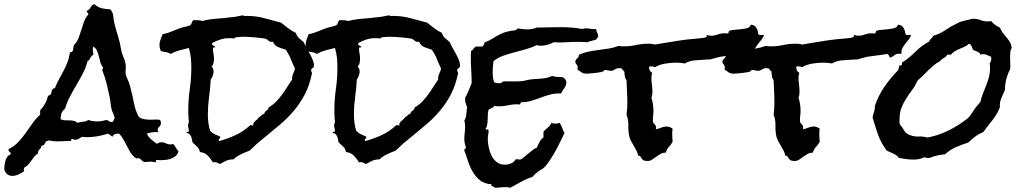

<svg xmlns="http://www.w3.org/2000/svg" viewBox="-115 -795 4917 919"><path d="M739.3 -71.3Q736.3 -57.6 727.1 -49.3Q717.8 -41 705.1 -36.1Q692.4 -31.2 679.2 -29.8Q666 -28.3 655.3 -28.3Q650.4 -28.3 646 -28.8Q641.6 -29.3 636.7 -29.3Q631.8 -29.3 631.8 -24.4Q631.8 -19.5 627 -17.6Q622.1 -19.5 617.2 -20.5Q612.3 -21.5 607.4 -21.5Q600.6 -21.5 594.2 -20.5Q587.9 -19.5 582 -19.5Q574.2 -19.5 570.8 -21.5Q567.4 -23.4 564.9 -25.9Q562.5 -28.3 560.1 -31.2Q557.6 -34.2 552.7 -36.1Q545.9 -39.1 541.5 -37.1Q537.1 -35.2 528.3 -43Q516.6 -52.7 508.3 -66.9Q500 -81.1 492.2 -96.7Q484.4 -112.3 475.6 -127.9Q466.8 -143.6 455.1 -155.3H447.3Q429.7 -155.3 422.9 -140.6Q418 -143.6 413.1 -147.9Q408.2 -152.3 402.3 -155.3Q379.9 -148.4 355.5 -143.6Q331.1 -138.7 306.6 -138.7H293Q287.1 -138.7 280.3 -140.6Q270.5 -136.7 262.7 -131.3Q254.9 -126 245.1 -126Q239.3 -126 231.4 -129.9Q225.6 -129.9 226.1 -125Q226.6 -120.1 219.7 -120.1H210.9Q197.3 -120.1 184.1 -119.1Q170.9 -118.2 157.2 -118.2Q138.7 -118.2 119.1 -123Q114.3 -120.1 108.4 -120.1Q104.5 -118.2 102.5 -113.8Q100.6 -109.4 98.6 -106Q96.7 -102.5 93.3 -100.1Q89.8 -97.7 84 -98.6Q82 -86.9 74.2 -80.1Q66.4 -73.2 66.4 -59.6Q55.7 -53.7 48.8 -44.9Q42 -36.1 35.2 -26.4Q28.3 -16.6 21 -7.8Q13.7 1 2.9 5.9Q-2 11.7 0 24.4Q-10.7 33.2 -26.4 40Q-42 46.9 -55.7 46.9Q-84 46.9 -94.7 16.6Q-94.7 6.8 -93.3 -4.4Q-91.8 -15.6 -88.9 -25.9Q-85.9 -36.1 -80.1 -44.4Q-74.2 -52.7 -63.5 -56.6Q-63.5 -65.4 -69.3 -68.8Q-75.2 -72.3 -74.2 -81.1Q-47.9 -93.8 -28.3 -114.3Q-8.8 -134.8 7.3 -157.7Q23.4 -180.7 40 -204.1Q56.6 -227.5 77.1 -246.1V-266.6Q106.4 -297.9 115.2 -336.9Q126 -338.9 129.4 -346.7Q132.8 -354.5 132.8 -365.2Q137.7 -365.2 139.2 -369.6Q140.6 -374 147.5 -372.1Q156.2 -395.5 167 -415Q177.7 -434.6 188.5 -454.6Q199.2 -474.6 207.5 -496.1Q215.8 -517.6 219.7 -543.9Q233.4 -544.9 234.9 -557.1Q236.3 -569.3 238.3 -579.1Q252.9 -592.8 260.3 -611.3Q267.6 -629.9 273.4 -649.9Q279.3 -669.9 286.6 -689.9Q293.9 -710 307.6 -725.6V-728.5Q307.6 -733.4 303.7 -734.9Q299.8 -736.3 299.8 -741.2Q300.8 -742.2 300.8 -743.2Q312.5 -748 318.4 -759.3Q324.2 -770.5 335.9 -775.4Q356.4 -758.8 372.1 -755.4Q387.7 -752 413.1 -750Q425.8 -736.3 427.2 -717.3Q428.7 -698.2 433.6 -679.7Q441.4 -648.4 450.7 -618.7Q460 -588.9 464.8 -557.6Q467.8 -539.1 475.6 -522.5Q483.4 -505.9 486.3 -488.3Q488.3 -474.6 486.3 -457.5Q484.4 -440.4 490.2 -427.7L497.1 -412.1Q502 -401.4 505.4 -389.6Q508.8 -377.9 511.7 -366.2Q519.5 -336.9 525.9 -303.2Q532.2 -269.5 545.9 -242.2Q550.8 -232.4 561 -228.5Q571.3 -224.6 584 -223.1Q596.7 -221.7 608.9 -222.2Q621.1 -222.7 629.9 -222.7H639.6Q645.5 -222.7 651.4 -220.7Q655.3 -212.9 655.3 -207Q655.3 -195.3 647.5 -188.5Q639.6 -181.6 639.6 -172.9Q639.6 -168 643.6 -162.1Q639.6 -163.1 631.8 -163.1Q609.4 -163.1 587.9 -155.3Q595.7 -138.7 608.9 -127.4Q622.1 -116.2 636.7 -106.4Q646.5 -114.3 657.2 -114.3Q668.9 -114.3 679.2 -108.9Q689.5 -103.5 701.2 -103.5Q710 -103.5 713.9 -106.4Q721.7 -97.7 726.6 -88.4Q731.4 -79.1 739.3 -71.3ZM433.6 -227.5Q431.6 -244.1 427.2 -251.5Q422.9 -258.8 419.9 -269.5Q416 -283.2 414.6 -298.8Q413.1 -314.5 410.2 -329.1Q403.3 -362.3 395 -395.5Q386.7 -428.7 374 -460Q377.9 -465.8 377.9 -470.7V-473.6Q369.1 -483.4 365.2 -497.6Q361.3 -511.7 357.9 -525.9Q354.5 -540 349.1 -552.2Q343.8 -564.5 332 -572.3Q329.1 -566.4 329.1 -558.6Q329.1 -551.8 330.6 -545.9Q332 -540 332 -533.2Q322.3 -528.3 317.9 -518.1Q313.5 -507.8 303.7 -502Q295.9 -470.7 281.2 -442.9Q266.6 -415 250.5 -387.7Q234.4 -360.4 219.7 -332.5Q205.1 -304.7 196.3 -274.4Q183.6 -265.6 179.2 -252Q174.8 -238.3 174.8 -224.6Q183.6 -219.7 194.8 -219.2Q206.1 -218.8 216.8 -218.8Q227.5 -218.8 237.3 -216.8Q247.1 -214.8 254.9 -207Q267.6 -210.9 282.7 -212.4Q297.9 -213.9 307.6 -220.7Q327.1 -213.9 349.6 -213.9Q361.3 -213.9 372.6 -215.8Q383.8 -217.8 394.5 -220.7Q403.3 -218.8 408.2 -214.4Q413.1 -210 422.9 -210.9Q427.7 -214.8 428.7 -219.2Q429.7 -223.6 433.6 -227.5Z M1387.7 -481.4Q1387.7 -471.7 1380.9 -468.8Q1374 -465.8 1374 -457Q1374 -454.1 1376 -452.1Q1377.9 -450.2 1377.9 -446.3V-442.4Q1366.2 -385.7 1344.2 -343.8Q1322.3 -301.8 1293 -266.6Q1263.7 -231.4 1227.1 -200.2Q1190.4 -168.9 1148.4 -134.8Q1136.7 -125 1124.5 -115.2Q1112.3 -105.5 1101.6 -94.7L1080.1 -74.2Q1079.1 -73.2 1069.3 -69.8Q1059.6 -66.4 1057.6 -65.4Q1043.9 -59.6 1028.8 -51.8Q1013.7 -43.9 1002.9 -32.2Q983.4 -32.2 969.7 -26.4Q956.1 -20.5 939.5 -10.7Q934.6 -10.7 931.2 -12.7Q927.7 -14.6 923.8 -16.6Q919.9 -18.6 915.5 -19Q911.1 -19.5 904.3 -17.6Q892.6 -37.1 878.9 -50.8Q865.2 -64.5 841.8 -67.4Q838.9 -84 828.1 -93.3Q817.4 -102.5 806.6 -113.3Q804.7 -119.1 803.7 -127Q802.7 -134.8 799.8 -141.6Q796.9 -148.4 792 -153.3Q787.1 -158.2 778.3 -158.2Q777.3 -164.1 783.2 -164.1Q789.1 -164.1 789.1 -168.9Q789.1 -174.8 787.1 -180.7Q785.2 -186.5 785.2 -193.4Q785.2 -198.2 786.1 -202.1Q787.1 -206.1 789.1 -210.9Q786.1 -237.3 786.1 -264.6Q786.1 -317.4 793.5 -368.7Q800.8 -419.9 800.8 -472.7Q800.8 -496.1 798.3 -519.5Q795.9 -543 789.1 -565.4Q766.6 -560.5 744.1 -554.2Q721.7 -547.9 702.1 -537.1Q691.4 -543.9 679.2 -545.4Q667 -546.9 655.3 -550.8Q648.4 -564.5 648.4 -579.1Q648.4 -592.8 653.3 -605.5L663.1 -630.9Q686.5 -635.7 709.5 -645.5Q732.4 -655.3 755.9 -663.1Q763.7 -665 775.9 -668Q788.1 -670.9 793 -672.9Q799.8 -675.8 802.2 -684.1Q804.7 -692.4 809.6 -698.2H826.2Q832 -698.2 838.9 -697.8Q845.7 -697.3 851.6 -694.3Q886.7 -703.1 921.9 -705.6Q957 -708 994.1 -712.9Q998 -712.9 1005.9 -713.9L1022.5 -716.8Q1031.2 -718.8 1038.6 -720.2Q1045.9 -721.7 1048.8 -721.7Q1051.8 -721.7 1051.8 -718.8H1068.4Q1110.4 -718.8 1150.4 -708L1230.5 -686.5Q1247.1 -672.9 1263.7 -660.2Q1280.3 -647.5 1300.8 -637.7Q1305.7 -622.1 1315.9 -612.8Q1326.2 -603.5 1338.9 -592.8Q1343.8 -580.1 1352.1 -565.9Q1360.4 -551.8 1368.2 -537.1Q1376 -522.5 1381.8 -508.3Q1387.7 -494.1 1387.7 -481.4ZM1296.9 -466.8Q1286.1 -489.3 1276.4 -513.7Q1266.6 -538.1 1252 -557.6Q1234.4 -562.5 1216.3 -569.8Q1198.2 -577.1 1191.4 -595.7Q1189.5 -594.7 1184.6 -594.7Q1175.8 -594.7 1168.9 -601.6Q1162.1 -608.4 1153.3 -610.4Q1145.5 -611.3 1132.3 -613.3Q1119.1 -615.2 1104.5 -616.2Q1089.8 -617.2 1075.7 -618.2Q1061.5 -619.1 1053.7 -619.1Q1045.9 -619.1 1037.6 -618.7Q1029.3 -618.2 1020.5 -617.2Q1012.7 -617.2 1010.7 -614.7Q1008.8 -612.3 1002.9 -610.4Q998 -612.3 992.2 -612.3H980.5Q960 -612.3 939.9 -606Q919.9 -599.6 900.4 -588.9V-585Q900.4 -577.1 907.2 -576.2Q914.1 -575.2 915 -568.4Q910.2 -568.4 907.2 -567.9Q904.3 -567.4 904.3 -560.5Q904.3 -550.8 906.7 -539.1Q909.2 -527.3 909.2 -515.6Q909.2 -506.8 907.2 -495.1Q905.3 -483.4 897.5 -476.6Q907.2 -467.8 907.2 -453.1Q907.2 -443.4 903.3 -432.6Q899.4 -421.9 893.6 -414.1Q891.6 -373 885.7 -331.1Q879.9 -289.1 879.9 -248Q879.9 -227.5 882.3 -208Q884.8 -188.5 890.6 -168.9Q901.4 -158.2 913.6 -152.3Q925.8 -146.5 939.5 -140.6V-137.7Q939.5 -134.8 935.5 -131.8Q931.6 -128.9 931.6 -124Q931.6 -120.1 935.5 -120.1Q976.6 -131.8 1012.7 -148.4Q1048.8 -165 1080.1 -193.4Q1083 -196.3 1085.9 -196.3Q1087.9 -196.3 1091.3 -195.3Q1094.7 -194.3 1097.7 -193.4L1096.7 -197.3Q1096.7 -203.1 1100.1 -208Q1103.5 -212.9 1108.4 -216.8L1118.2 -225.6Q1123 -230.5 1126 -235.4Q1133.8 -237.3 1137.2 -243.2Q1140.6 -249 1149.4 -249Q1151.4 -259.8 1160.2 -265.1Q1168.9 -270.5 1170.9 -281.2Q1190.4 -292 1205.6 -307.6Q1220.7 -323.2 1233.9 -340.8Q1247.1 -358.4 1258.8 -377.4Q1270.5 -396.5 1283.2 -414.1V-418Q1283.2 -433.6 1288.6 -443.4Q1293.9 -453.1 1296.9 -466.8Z M2086.9 -481.4Q2086.9 -471.7 2080.1 -468.8Q2073.2 -465.8 2073.2 -457Q2073.2 -454.1 2075.2 -452.1Q2077.1 -450.2 2077.1 -446.3V-442.4Q2065.4 -385.7 2043.5 -343.8Q2021.5 -301.8 1992.2 -266.6Q1962.9 -231.4 1926.3 -200.2Q1889.6 -168.9 1847.7 -134.8Q1835.9 -125 1823.7 -115.2Q1811.5 -105.5 1800.8 -94.7L1779.3 -74.2Q1778.3 -73.2 1768.6 -69.8Q1758.8 -66.4 1756.8 -65.4Q1743.2 -59.6 1728 -51.8Q1712.9 -43.9 1702.1 -32.2Q1682.6 -32.2 1668.9 -26.4Q1655.3 -20.5 1638.7 -10.7Q1633.8 -10.7 1630.4 -12.7Q1627 -14.6 1623 -16.6Q1619.1 -18.6 1614.7 -19Q1610.4 -19.5 1603.5 -17.6Q1591.8 -37.1 1578.1 -50.8Q1564.5 -64.5 1541 -67.4Q1538.1 -84 1527.3 -93.3Q1516.6 -102.5 1505.9 -113.3Q1503.9 -119.1 1502.9 -127Q1502 -134.8 1499 -141.6Q1496.1 -148.4 1491.2 -153.3Q1486.3 -158.2 1477.5 -158.2Q1476.6 -164.1 1482.4 -164.1Q1488.3 -164.1 1488.3 -168.9Q1488.3 -174.8 1486.3 -180.7Q1484.4 -186.5 1484.4 -193.4Q1484.4 -198.2 1485.4 -202.1Q1486.3 -206.1 1488.3 -210.9Q1485.4 -237.3 1485.4 -264.6Q1485.4 -317.4 1492.7 -368.7Q1500 -419.9 1500 -472.7Q1500 -496.1 1497.6 -519.5Q1495.1 -543 1488.3 -565.4Q1465.8 -560.5 1443.4 -554.2Q1420.9 -547.9 1401.4 -537.1Q1390.6 -543.9 1378.4 -545.4Q1366.2 -546.9 1354.5 -550.8Q1347.7 -564.5 1347.7 -579.1Q1347.7 -592.8 1352.5 -605.5L1362.3 -630.9Q1385.7 -635.7 1408.7 -645.5Q1431.6 -655.3 1455.1 -663.1Q1462.9 -665 1475.1 -668Q1487.3 -670.9 1492.2 -672.9Q1499 -675.8 1501.5 -684.1Q1503.9 -692.4 1508.8 -698.2H1525.4Q1531.2 -698.2 1538.1 -697.8Q1544.9 -697.3 1550.8 -694.3Q1585.9 -703.1 1621.1 -705.6Q1656.2 -708 1693.4 -712.9Q1697.3 -712.9 1705.1 -713.9L1721.7 -716.8Q1730.5 -718.8 1737.8 -720.2Q1745.1 -721.7 1748 -721.7Q1751 -721.7 1751 -718.8H1767.6Q1809.6 -718.8 1849.6 -708L1929.7 -686.5Q1946.3 -672.9 1962.9 -660.2Q1979.5 -647.5 2000 -637.7Q2004.9 -622.1 2015.1 -612.8Q2025.4 -603.5 2038.1 -592.8Q2043 -580.1 2051.3 -565.9Q2059.6 -551.8 2067.4 -537.1Q2075.2 -522.5 2081.1 -508.3Q2086.9 -494.1 2086.9 -481.4ZM1996.1 -466.8Q1985.4 -489.3 1975.6 -513.7Q1965.8 -538.1 1951.2 -557.6Q1933.6 -562.5 1915.5 -569.8Q1897.5 -577.1 1890.6 -595.7Q1888.7 -594.7 1883.8 -594.7Q1875 -594.7 1868.2 -601.6Q1861.3 -608.4 1852.5 -610.4Q1844.7 -611.3 1831.5 -613.3Q1818.4 -615.2 1803.7 -616.2Q1789.1 -617.2 1774.9 -618.2Q1760.7 -619.1 1752.9 -619.1Q1745.1 -619.1 1736.8 -618.7Q1728.5 -618.2 1719.7 -617.2Q1711.9 -617.2 1710 -614.7Q1708 -612.3 1702.1 -610.4Q1697.3 -612.3 1691.4 -612.3H1679.7Q1659.2 -612.3 1639.2 -606Q1619.1 -599.6 1599.6 -588.9V-585Q1599.6 -577.1 1606.4 -576.2Q1613.3 -575.2 1614.3 -568.4Q1609.4 -568.4 1606.4 -567.9Q1603.5 -567.4 1603.5 -560.5Q1603.5 -550.8 1606 -539.1Q1608.4 -527.3 1608.4 -515.6Q1608.4 -506.8 1606.4 -495.1Q1604.5 -483.4 1596.7 -476.6Q1606.4 -467.8 1606.4 -453.1Q1606.4 -443.4 1602.5 -432.6Q1598.6 -421.9 1592.8 -414.1Q1590.8 -373 1585 -331.1Q1579.1 -289.1 1579.1 -248Q1579.1 -227.5 1581.5 -208Q1584 -188.5 1589.8 -168.9Q1600.6 -158.2 1612.8 -152.3Q1625 -146.5 1638.7 -140.6V-137.7Q1638.7 -134.8 1634.8 -131.8Q1630.9 -128.9 1630.9 -124Q1630.9 -120.1 1634.8 -120.1Q1675.8 -131.8 1711.9 -148.4Q1748 -165 1779.3 -193.4Q1782.2 -196.3 1785.2 -196.3Q1787.1 -196.3 1790.5 -195.3Q1793.9 -194.3 1796.9 -193.4L1795.9 -197.3Q1795.9 -203.1 1799.3 -208Q1802.7 -212.9 1807.6 -216.8L1817.4 -225.6Q1822.3 -230.5 1825.2 -235.4Q1833 -237.3 1836.4 -243.2Q1839.8 -249 1848.6 -249Q1850.6 -259.8 1859.4 -265.1Q1868.2 -270.5 1870.1 -281.2Q1889.6 -292 1904.8 -307.6Q1919.9 -323.2 1933.1 -340.8Q1946.3 -358.4 1958 -377.4Q1969.7 -396.5 1982.4 -414.1V-418Q1982.4 -433.6 1987.8 -443.4Q1993.2 -453.1 1996.1 -466.8Z M2748 -621.1V-617.2Q2741.2 -615.2 2741.2 -607.4Q2730.5 -602.5 2718.8 -600.1Q2707 -597.7 2696.3 -592.8Q2685.5 -593.8 2674.3 -594.2Q2663.1 -594.7 2652.3 -594.7Q2623 -594.7 2593.8 -592.8Q2564.5 -590.8 2535.2 -592.8Q2521.5 -585 2505.4 -580.6Q2489.3 -576.2 2474.6 -576.2Q2462.9 -576.2 2454.1 -579.1Q2430.7 -567.4 2402.8 -559.6Q2375 -551.8 2346.7 -544.4Q2318.4 -537.1 2292.5 -527.8Q2266.6 -518.6 2247.1 -502Q2245.1 -488.3 2244.1 -475.1Q2243.2 -461.9 2243.2 -449.2Q2243.2 -435.5 2244.6 -423.8Q2246.1 -412.1 2251 -400.4Q2255.9 -398.4 2262.2 -397.5Q2268.6 -396.5 2273.4 -396.5Q2278.3 -396.5 2283.2 -397.9Q2288.1 -399.4 2290 -404.3Q2304.7 -406.2 2319.3 -405.8Q2334 -405.3 2348.6 -405.3Q2363.3 -405.3 2377.4 -406.2Q2391.6 -407.2 2405.3 -411.1Q2420.9 -415 2436 -416Q2451.2 -417 2465.8 -418Q2480.5 -418.9 2496.1 -421.4Q2511.7 -423.8 2528.3 -431.6Q2541 -426.8 2554.2 -426.8Q2567.4 -426.8 2580.1 -424.8Q2586.9 -419.9 2591.3 -414.1Q2595.7 -408.2 2595.7 -400.4Q2595.7 -386.7 2585.9 -373Q2576.2 -359.4 2570.3 -347.7H2559.6Q2536.1 -347.7 2514.2 -341.3Q2492.2 -335 2470.2 -326.7Q2448.2 -318.4 2426.3 -312Q2404.3 -305.7 2380.9 -305.7Q2377 -305.7 2376.5 -301.3Q2376 -296.9 2374 -294.9Q2369.1 -295.9 2359.4 -295.9Q2336.9 -295.9 2316.4 -291Q2295.9 -286.1 2274.4 -286.1Q2268.6 -286.1 2262.7 -286.6Q2256.8 -287.1 2251 -288.1Q2246.1 -280.3 2238.3 -277.8Q2230.5 -275.4 2223.6 -269.5Q2220.7 -260.7 2220.2 -248Q2219.7 -235.4 2219.2 -222.2Q2218.8 -209 2216.8 -197.3Q2214.8 -185.5 2209 -178.7Q2210 -173.8 2216.8 -175.3Q2223.6 -176.8 2223.6 -168.9Q2223.6 -160.2 2221.7 -150.4Q2219.7 -140.6 2219.7 -130.9Q2219.7 -112.3 2224.1 -90.3Q2228.5 -68.4 2237.8 -49.8Q2247.1 -31.2 2262.7 -19Q2278.3 -6.8 2301.8 -6.8Q2317.4 -6.8 2331.1 -12.7Q2344.7 -18.6 2353.5 -32.2L2358.4 -33.2Q2362.3 -33.2 2365.7 -32.2Q2369.1 -31.2 2373 -31.2Q2378.9 -31.2 2388.2 -38.6Q2397.5 -45.9 2408.7 -55.7Q2419.9 -65.4 2431.6 -74.7Q2443.4 -84 2454.1 -87.9Q2460.9 -101.6 2467.3 -115.2Q2473.6 -128.9 2486.3 -136.7V-165Q2496.1 -175.8 2507.3 -184.6Q2518.6 -193.4 2524.4 -207Q2529.3 -205.1 2533.7 -204.1Q2538.1 -203.1 2543 -203.1Q2547.9 -203.1 2553.2 -204.1Q2558.6 -205.1 2563.5 -207Q2571.3 -196.3 2575.7 -183.1Q2580.1 -169.9 2586.9 -158.2Q2578.1 -140.6 2566.4 -116.2Q2554.7 -91.8 2541 -67.4Q2527.3 -43 2512.2 -21Q2497.1 1 2482.4 12.7Q2479.5 15.6 2469.7 19.5Q2459 27.3 2450.2 34.7Q2441.4 42 2433.6 51.8Q2405.3 60.5 2379.4 75.2Q2353.5 89.8 2328.1 103.5Q2316.4 100.6 2302.7 100.6Q2291 100.6 2279.3 102.1Q2267.6 103.5 2253.9 103.5Q2250 98.6 2242.7 97.2Q2235.4 95.7 2237.3 86.9Q2204.1 85 2183.6 68.8Q2163.1 52.7 2148.9 29.3Q2134.8 5.9 2126 -21.5Q2117.2 -48.8 2107.4 -74.2V-77.1Q2107.4 -82 2111.3 -83Q2115.2 -84 2115.2 -88.9Q2115.2 -90.8 2114.3 -91.8Q2111.3 -102.5 2109.4 -110.4Q2107.4 -118.2 2107.4 -128.9Q2107.4 -144.5 2109.4 -159.7Q2111.3 -174.8 2111.3 -190.4Q2111.3 -206.1 2107.4 -217.8Q2111.3 -222.7 2113.8 -231Q2116.2 -239.3 2117.2 -248Q2118.2 -256.8 2118.7 -265.6Q2119.1 -274.4 2121.1 -281.2Q2117.2 -292 2114.3 -300.3Q2111.3 -308.6 2111.3 -320.3V-327.1Q2121.1 -343.8 2127.9 -361.3Q2134.8 -378.9 2142.6 -397.5V-400.4Q2142.6 -428.7 2140.6 -457Q2138.7 -485.4 2138.7 -513.7V-532.2Q2138.7 -542 2139.6 -550.8Q2147.5 -554.7 2151.4 -561.5Q2155.3 -568.4 2163.1 -572.3H2195.3L2201.2 -582Q2204.1 -586.9 2205.1 -592.8Q2215.8 -595.7 2226.1 -601.1Q2236.3 -606.4 2245.1 -612.3Q2258.8 -620.1 2270 -626.5Q2281.2 -632.8 2292.5 -637.2Q2303.7 -641.6 2316.4 -644.5Q2329.1 -647.5 2345.7 -649.4Q2353.5 -649.4 2356 -652.3Q2358.4 -655.3 2363.3 -659.2Q2375 -657.2 2386.7 -655.8Q2398.4 -654.3 2410.2 -654.3Q2433.6 -654.3 2454.1 -663.1Q2483.4 -663.1 2512.2 -664.1Q2541 -665 2570.3 -665Q2595.7 -665 2621.1 -663.1Q2646.5 -661.1 2670.9 -656.2Q2679.7 -659.2 2690.4 -659.2Q2702.1 -659.2 2714.4 -656.7Q2726.6 -654.3 2738.3 -656.2Q2739.3 -645.5 2743.7 -638.2Q2748 -630.9 2748 -621.1Z M3542 -627.9Q3538.1 -615.2 3529.3 -604.5L3512.7 -584Q3504.9 -574.2 3499.5 -563Q3494.1 -551.8 3496.1 -537.1Q3494.1 -537.1 3491.2 -537.6Q3488.3 -538.1 3486.3 -538.1Q3470.7 -538.1 3462.4 -530.8Q3454.1 -523.4 3440.4 -518.6Q3438.5 -524.4 3435.5 -529.8Q3432.6 -535.2 3426.8 -537.1Q3403.3 -532.2 3379.9 -529.8Q3356.4 -527.3 3333 -523.4Q3322.3 -521.5 3311.5 -518.1Q3300.8 -514.6 3289.1 -511.7Q3283.2 -509.8 3276.4 -510.3Q3269.5 -510.7 3262.7 -509.8Q3239.3 -508.8 3211.9 -506.3Q3184.6 -503.9 3163.1 -491.2Q3153.3 -493.2 3142.6 -494.1Q3131.8 -495.1 3121.1 -495.1Q3097.7 -495.1 3069.8 -490.7Q3042 -486.3 3020.5 -473.6Q3015.6 -475.6 3010.3 -476.6Q3004.9 -477.5 2998 -477.5Q2996.1 -477.5 2995.1 -477.1Q2994.1 -476.6 2992.2 -476.6Q2991.2 -467.8 2994.6 -459.5Q2998 -451.2 3006.8 -446.3Q3002.9 -435.5 3002.9 -422.9Q3002.9 -406.2 3005.4 -389.6Q3007.8 -373 3007.8 -356.4Q3007.8 -337.9 3002.9 -327.1Q3012.7 -297.9 3012.7 -264.6Q3012.7 -252.9 3011.2 -241.7Q3009.8 -230.5 3009.8 -217.8Q3009.8 -207 3017.6 -200.7Q3025.4 -194.3 3025.4 -183.6Q3025.4 -179.7 3023.4 -175.8Q3037.1 -178.7 3049.8 -184.1Q3062.5 -189.5 3076.2 -189.5Q3084 -189.5 3091.3 -186.5Q3098.6 -183.6 3104.5 -178.7Q3103.5 -173.8 3103 -168Q3102.5 -162.1 3102.5 -156.2Q3102.5 -145.5 3103 -136.2Q3103.5 -127 3104.5 -116.2Q3096.7 -102.5 3086.4 -91.8Q3076.2 -81.1 3072.3 -64.5Q3057.6 -64.5 3046.4 -58.1Q3035.2 -51.8 3025.4 -44.4Q3015.6 -37.1 3005.9 -30.8Q2996.1 -24.4 2984.4 -24.4Q2969.7 -24.4 2963.9 -28.8Q2958 -33.2 2955.1 -38.1Q2952.1 -43 2949.7 -46.9Q2947.3 -50.8 2939.5 -49.8Q2937.5 -62.5 2931.6 -73.7Q2925.8 -85 2919.4 -95.7Q2913.1 -106.4 2906.7 -117.7Q2900.4 -128.9 2897.5 -140.6Q2891.6 -166 2892.6 -193.4Q2893.6 -220.7 2883.8 -246.1Q2885.7 -259.8 2886.7 -273.9Q2887.7 -288.1 2887.7 -301.8Q2887.7 -329.1 2886.2 -356Q2884.8 -382.8 2883.8 -411.1Q2877 -419.9 2875.5 -431.2Q2874 -442.4 2873 -453.1Q2870.1 -456.1 2866.7 -459Q2863.3 -461.9 2862.3 -466.8Q2854.5 -468.8 2850.6 -468.8Q2836.9 -468.8 2827.6 -462.4Q2818.4 -456.1 2810.5 -456.1Q2802.7 -456.1 2795.9 -458Q2789.1 -460 2782.2 -460Q2776.4 -460 2775.9 -457.5Q2775.4 -455.1 2771.5 -453.1Q2768.6 -451.2 2757.8 -449.2Q2747.1 -447.3 2733.9 -445.8Q2720.7 -444.3 2708.5 -443.4Q2696.3 -442.4 2692.4 -442.4Q2676.8 -442.4 2668.5 -448.7Q2660.2 -455.1 2648.4 -462.9Q2650.4 -468.8 2650.4 -470.7Q2650.4 -480.5 2644.5 -486.8Q2638.7 -493.2 2638.7 -498Q2638.7 -508.8 2647 -514.6Q2655.3 -520.5 2656.2 -533.2Q2678.7 -543 2702.1 -547.9Q2725.6 -552.7 2750 -555.7Q2774.4 -558.6 2798.3 -562.5Q2822.3 -566.4 2845.7 -575.2Q2852.5 -574.2 2858.9 -573.7Q2865.2 -573.2 2872.1 -573.2Q2901.4 -573.2 2930.2 -579.6Q2959 -585.9 2989.3 -585.9Q2997.1 -585.9 3004.9 -585Q3012.7 -584 3020.5 -582Q3059.6 -587.9 3098.1 -594.7Q3136.7 -601.6 3177.7 -606.4Q3197.3 -608.4 3216.3 -609.9Q3235.4 -611.3 3254.9 -614.3Q3261.7 -615.2 3265.1 -617.7Q3268.6 -620.1 3268.6 -627.9Q3277.3 -624 3288.1 -624Q3304.7 -624 3320.3 -629.9Q3335.9 -635.7 3352.5 -635.7Q3356.4 -635.7 3359.4 -635.3Q3362.3 -634.8 3365.2 -634.8Q3372.1 -634.8 3372.6 -641.1Q3373 -647.5 3381.8 -649.4Q3388.7 -651.4 3401.4 -652.3Q3414.1 -653.3 3428.2 -654.8Q3442.4 -656.2 3454.6 -658.7Q3466.8 -661.1 3472.7 -666L3479.5 -676.8Q3497.1 -675.8 3505.4 -661.6Q3513.7 -647.5 3514.6 -630.9Q3518.6 -627 3525.9 -627.4Q3533.2 -627.9 3539.1 -627.9Z M4246.1 -627.9Q4242.2 -615.2 4233.4 -604.5L4216.8 -584Q4209 -574.2 4203.6 -563Q4198.2 -551.8 4200.2 -537.1Q4198.2 -537.1 4195.3 -537.6Q4192.4 -538.1 4190.4 -538.1Q4174.8 -538.1 4166.5 -530.8Q4158.2 -523.4 4144.5 -518.6Q4142.6 -524.4 4139.6 -529.8Q4136.7 -535.2 4130.9 -537.1Q4107.4 -532.2 4084 -529.8Q4060.5 -527.3 4037.1 -523.4Q4026.4 -521.5 4015.6 -518.1Q4004.9 -514.6 3993.2 -511.7Q3987.3 -509.8 3980.5 -510.3Q3973.6 -510.7 3966.8 -509.8Q3943.4 -508.8 3916 -506.3Q3888.7 -503.9 3867.2 -491.2Q3857.4 -493.2 3846.7 -494.1Q3835.9 -495.1 3825.2 -495.1Q3801.8 -495.1 3773.9 -490.7Q3746.1 -486.3 3724.6 -473.6Q3719.7 -475.6 3714.4 -476.6Q3709 -477.5 3702.1 -477.5Q3700.2 -477.5 3699.2 -477.1Q3698.2 -476.6 3696.3 -476.6Q3695.3 -467.8 3698.7 -459.5Q3702.1 -451.2 3710.9 -446.3Q3707 -435.5 3707 -422.9Q3707 -406.2 3709.5 -389.6Q3711.9 -373 3711.9 -356.4Q3711.9 -337.9 3707 -327.1Q3716.8 -297.9 3716.8 -264.6Q3716.8 -252.9 3715.3 -241.7Q3713.9 -230.5 3713.9 -217.8Q3713.9 -207 3721.7 -200.7Q3729.5 -194.3 3729.5 -183.6Q3729.5 -179.7 3727.5 -175.8Q3741.2 -178.7 3753.9 -184.1Q3766.6 -189.5 3780.3 -189.5Q3788.1 -189.5 3795.4 -186.5Q3802.7 -183.6 3808.6 -178.7Q3807.6 -173.8 3807.1 -168Q3806.6 -162.1 3806.6 -156.2Q3806.6 -145.5 3807.1 -136.2Q3807.6 -127 3808.6 -116.2Q3800.8 -102.5 3790.5 -91.8Q3780.3 -81.1 3776.4 -64.5Q3761.7 -64.5 3750.5 -58.1Q3739.3 -51.8 3729.5 -44.4Q3719.7 -37.1 3710 -30.8Q3700.2 -24.4 3688.5 -24.4Q3673.8 -24.4 3668 -28.8Q3662.1 -33.2 3659.2 -38.1Q3656.2 -43 3653.8 -46.9Q3651.4 -50.8 3643.6 -49.8Q3641.6 -62.5 3635.7 -73.7Q3629.9 -85 3623.5 -95.7Q3617.2 -106.4 3610.8 -117.7Q3604.5 -128.9 3601.6 -140.6Q3595.7 -166 3596.7 -193.4Q3597.7 -220.7 3587.9 -246.1Q3589.8 -259.8 3590.8 -273.9Q3591.8 -288.1 3591.8 -301.8Q3591.8 -329.1 3590.3 -356Q3588.9 -382.8 3587.9 -411.1Q3581.1 -419.9 3579.6 -431.2Q3578.1 -442.4 3577.1 -453.1Q3574.2 -456.1 3570.8 -459Q3567.4 -461.9 3566.4 -466.8Q3558.6 -468.8 3554.7 -468.8Q3541 -468.8 3531.7 -462.4Q3522.5 -456.1 3514.6 -456.1Q3506.8 -456.1 3500 -458Q3493.2 -460 3486.3 -460Q3480.5 -460 3480 -457.5Q3479.5 -455.1 3475.6 -453.1Q3472.7 -451.2 3461.9 -449.2Q3451.2 -447.3 3438 -445.8Q3424.8 -444.3 3412.6 -443.4Q3400.4 -442.4 3396.5 -442.4Q3380.9 -442.4 3372.6 -448.7Q3364.3 -455.1 3352.5 -462.9Q3354.5 -468.8 3354.5 -470.7Q3354.5 -480.5 3348.6 -486.8Q3342.8 -493.2 3342.8 -498Q3342.8 -508.8 3351.1 -514.6Q3359.4 -520.5 3360.4 -533.2Q3382.8 -543 3406.2 -547.9Q3429.7 -552.7 3454.1 -555.7Q3478.5 -558.6 3502.4 -562.5Q3526.4 -566.4 3549.8 -575.2Q3556.6 -574.2 3563 -573.7Q3569.3 -573.2 3576.2 -573.2Q3605.5 -573.2 3634.3 -579.6Q3663.1 -585.9 3693.4 -585.9Q3701.2 -585.9 3709 -585Q3716.8 -584 3724.6 -582Q3763.7 -587.9 3802.2 -594.7Q3840.8 -601.6 3881.8 -606.4Q3901.4 -608.4 3920.4 -609.9Q3939.5 -611.3 3959 -614.3Q3965.8 -615.2 3969.2 -617.7Q3972.7 -620.1 3972.7 -627.9Q3981.4 -624 3992.2 -624Q4008.8 -624 4024.4 -629.9Q4040 -635.7 4056.6 -635.7Q4060.5 -635.7 4063.5 -635.3Q4066.4 -634.8 4069.3 -634.8Q4076.2 -634.8 4076.7 -641.1Q4077.1 -647.5 4085.9 -649.4Q4092.8 -651.4 4105.5 -652.3Q4118.2 -653.3 4132.3 -654.8Q4146.5 -656.2 4158.7 -658.7Q4170.9 -661.1 4176.8 -666L4183.6 -676.8Q4201.2 -675.8 4209.5 -661.6Q4217.8 -647.5 4218.8 -630.9Q4222.7 -627 4230 -627.4Q4237.3 -627.9 4243.2 -627.9Z M4727.5 -565.4Q4721.7 -556.6 4720.7 -545.9Q4719.7 -535.2 4719.7 -526.4Q4719.7 -514.6 4720.2 -503.4Q4720.7 -492.2 4720.7 -481.4V-466.8Q4718.8 -460 4714.8 -453.1Q4710.9 -446.3 4709 -439.5Q4695.3 -403.3 4695.3 -367.2V-365.2Q4690.4 -353.5 4686 -343.8Q4681.6 -334 4677.7 -324.7Q4673.8 -315.4 4671.9 -305.2Q4669.9 -294.9 4670.9 -281.2Q4657.2 -247.1 4634.8 -219.2Q4612.3 -191.4 4590.8 -162.1Q4570.3 -154.3 4553.2 -141.6Q4536.1 -128.9 4520.5 -113.3Q4490.2 -103.5 4460.9 -90.8Q4431.6 -78.1 4408.2 -56.6Q4389.6 -54.7 4371.1 -50.8Q4352.5 -46.9 4335 -39.1H4323.2Q4314.5 -39.1 4310.5 -43Q4297.9 -36.1 4284.2 -33.7Q4270.5 -31.2 4256.8 -31.2Q4239.3 -31.2 4222.2 -33.7Q4205.1 -36.1 4187.5 -39.1Q4177.7 -52.7 4160.2 -60.1Q4142.6 -67.4 4128.9 -74.2Q4100.6 -113.3 4087.9 -149.9Q4075.2 -186.5 4061.5 -232.4Q4063.5 -246.1 4068.4 -259.3Q4073.2 -272.5 4072.3 -288.1Q4089.8 -338.9 4118.7 -380.4Q4147.5 -421.9 4184.6 -460Q4184.6 -465.8 4187 -469.7Q4189.5 -473.6 4187.5 -481.4Q4188.5 -480.5 4191.4 -480.5Q4199.2 -480.5 4201.2 -484.9Q4203.1 -489.3 4202.1 -495.1Q4237.3 -517.6 4266.1 -546.9Q4294.9 -576.2 4332 -595.7Q4335 -604.5 4341.8 -610.4Q4348.6 -616.2 4352.5 -624Q4383.8 -632.8 4409.2 -650.4Q4434.6 -668 4462.9 -681.6Q4478.5 -690.4 4492.7 -693.8Q4506.8 -697.3 4523.4 -701.2Q4529.3 -703.1 4534.2 -704.1Q4539.1 -705.1 4544.9 -705.1Q4562.5 -705.1 4579.1 -698.7Q4595.7 -692.4 4613.3 -692.4Q4618.2 -692.4 4621.6 -692.9Q4625 -693.4 4628.9 -694.3Q4645.5 -673.8 4670.9 -663.1Q4676.8 -648.4 4685.1 -637.7Q4693.4 -627 4702.1 -616.7Q4710.9 -606.4 4718.3 -594.2Q4725.6 -582 4727.5 -565.4ZM4629.9 -514.6Q4629.9 -519.5 4628.9 -523.4Q4619.1 -526.4 4610.4 -531.2Q4601.6 -536.1 4590.8 -536.1Q4584 -536.1 4577.1 -533.2Q4576.2 -540 4571.8 -543Q4567.4 -545.9 4562 -548.3Q4556.6 -550.8 4551.3 -552.2Q4545.9 -553.7 4542 -557.6Q4539.1 -565.4 4535.6 -573.7Q4532.2 -582 4523.4 -585.9Q4514.6 -577.1 4502.9 -571.8Q4491.2 -566.4 4479 -561.5Q4466.8 -556.6 4455.6 -549.8Q4444.3 -543 4436.5 -533.2H4418.9Q4413.1 -522.5 4402.3 -517.1Q4391.6 -511.7 4383.8 -502Q4368.2 -494.1 4355 -482.9Q4341.8 -471.7 4329.1 -459.5Q4316.4 -447.3 4304.2 -434.6Q4292 -421.9 4278.3 -411.1Q4265.6 -383.8 4250.5 -363.8Q4235.4 -343.8 4222.2 -323.2Q4209 -302.7 4199.7 -278.8Q4190.4 -254.9 4190.4 -219.7V-210Q4190.4 -205.1 4191.4 -200.2Q4204.1 -186.5 4212.4 -170.9Q4220.7 -155.3 4240.2 -148.4Q4259.8 -140.6 4281.7 -141.6Q4303.7 -142.6 4324.2 -136.7Q4371.1 -145.5 4414.6 -165.5Q4458 -185.5 4497.1 -213.9Q4502.9 -218.8 4510.7 -224.1Q4518.6 -229.5 4523.4 -235.4Q4528.3 -240.2 4531.7 -246.1Q4535.2 -252 4539.1 -256.8Q4546.9 -269.5 4556.6 -282.2Q4566.4 -294.9 4577.1 -305.7Q4582 -327.1 4589.8 -347.2Q4597.7 -367.2 4605.5 -386.7Q4613.3 -406.2 4618.7 -426.8Q4624 -447.3 4624 -469.7Q4624 -474.6 4623.5 -480.5Q4623 -486.3 4622.1 -491.2Q4629.9 -502 4629.9 -514.6Z"/></svg>

Font: Rock Salt
Style: Regular
Weight: 400
Version: Version 1.001